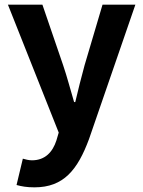

<svg xmlns="http://www.w3.org/2000/svg" viewBox="-20 -580 614 824"><path d="M128 224C253 224 313 149 362 17L561 -560H420L343 -300C329 -248 315 -194 303 -142H298C282 -196 268 -250 251 -300L162 -560H14L232 -11L222 23C206 72 174 108 117 108C104 108 88 104 78 101L51 214C73 220 95 224 128 224Z"/></svg>

Font: Noto Sans CJK SC
Style: Bold
Weight: 700
Designer: Ryoko NISHIZUKA 西塚涼子 (kana, bopomofo & ideographs); Paul D. Hunt (Latin, Greek & Cyrillic); Sandoll Communications 산돌커뮤니
Foundry: Adobe
Version: Version 2.004;hotconv 1.0.118;makeotfexe 2.5.65603